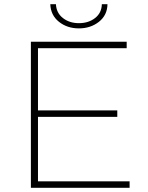

<svg xmlns="http://www.w3.org/2000/svg" viewBox="-20 -900 708 920"><path d="M128 0V-700H587V-669H162V-371H542V-340H162V-31H601V0ZM358 -764Q302 -764 262.5 -795.5Q223 -827 221 -880H248Q250 -838 281.5 -813.5Q313 -789 358 -789Q404 -789 435.5 -813.5Q467 -838 468 -880H495Q494 -827 454 -795.5Q414 -764 358 -764Z"/></svg>

Font: Montserrat Thin ExtraLight
Style: Regular
Weight: 250
Version: Version 9.000